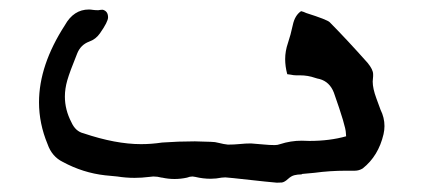

<svg xmlns="http://www.w3.org/2000/svg" viewBox="-20 -380 890 406"><path d="M576.2 5.9 565.4 6.3Q561 6.3 473.1 -3.4L456.5 -4.9L448.7 -4.4Q437 -2 425.3 -2Q409.2 -2 393.1 -5.9L387.2 -6.8Q381.3 -6.8 375.5 -4.4Q362.3 -1.5 349.1 -1.5Q335.9 -1.5 322.8 -4.4H321.8Q313 -6.8 304.2 -6.8L295.4 -5.9Q279.8 -3.9 264.6 -3.9Q246.1 -3.9 228 -6.8L202.1 -9.3Q155.3 -14.6 112.8 -37.6Q89.8 -48.8 80.6 -75.2Q62.5 -118.7 62.5 -163.6Q62.5 -242.2 117.2 -326.7Q135.7 -359.9 168 -359.9Q171.9 -359.9 176.5 -359.1Q181.2 -358.4 188 -358.4Q192.4 -359.4 197.3 -359.4Q208.5 -356.4 208.5 -343.3Q208.5 -334 191.4 -309.6Q182.6 -296.9 168.5 -292Q150.4 -285.2 143.1 -266.6Q127.4 -228 122.3 -210.2Q117.2 -192.4 117.2 -175.8Q117.2 -147.9 130.9 -121.6Q139.6 -102.1 156.7 -98.1Q224.6 -75.2 278.3 -75.2Q300.3 -75.2 322.8 -78.6Q357.4 -81.1 392.1 -81.1Q400.9 -81.1 408.9 -80.6Q417 -80.1 425.8 -80.1Q434.6 -80.1 443.6 -77.6Q452.6 -75.2 461.9 -74.2Q474.6 -74.2 486.8 -75.4Q499 -76.7 510.7 -76.7Q524.4 -75.7 537.1 -74.5Q549.8 -73.2 561 -73.2Q566.9 -73.2 572.3 -75.2Q594.7 -82.5 618.2 -82.5L634.3 -82Q677.2 -82 711.9 -91.8L711.4 -98.6Q711.4 -112.3 686 -184.1Q677.2 -207 655.8 -212.9Q650.4 -213.9 646.5 -215.3Q630.9 -220.7 614.7 -220.7H606.4Q601.1 -220.7 594.2 -222.2L587.4 -223.1Q583 -239.7 583 -254.9Q583 -272 588.9 -289.1Q594.7 -306.2 599.1 -326.9Q603.5 -347.7 616.7 -356.4Q622.6 -355 627.4 -352.5Q671.9 -338.4 677.2 -333Q713.9 -295.9 757.3 -247.1Q769 -232.9 769 -223.1V-218.8L768.1 -207.5Q768.1 -192.9 775.9 -171.9L784.7 -147.9Q793 -131.3 793 -113.3Q793 -105 791 -96.2Q780.3 -50.3 747.1 -23.9Q739.3 -19 730 -19H710.9Q677.7 -19 645 -14.6L619.1 -12.2Q618.2 -11.2 616.7 -11.2Q609.4 -11.2 602.5 -9.5Q595.7 -7.8 588.9 -1.5Q582 4.9 576.2 5.9Z"/></svg>

Font: Kurland
Style: Regular
Weight: 400
Designer: GGBot
Version: 0.22